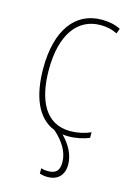

<svg xmlns="http://www.w3.org/2000/svg" viewBox="-115 -595 591 865"><g transform="rotate(15 180.5 -163.0)"><path d="M239 10C274 10 311 2 336 -9V-35C307 -22 273 -15 241 -15C125 -15 77 -117 77 -258C77 -422 144 -512 251 -512C278 -512 305 -507 329 -494L338 -518C312 -531 284 -537 250 -537C126 -537 51 -435 51 -258C51 -128 89 -33 172 -1C216 38 244 82 244 130C244 169 228 185 191 185C179 185 166 183 159 180V205C167 208 180 211 196 211C244 211 272 182 272 133C272 87 247 43 212 8C220 9 229 10 239 10Z"/></g></svg>

Font: Noto Sans Condensed Thin
Style: Regular
Weight: 100
Width: 3
Designer: Monotype Design Team
Foundry: Monotype Imaging Inc.
Version: Version 2.013